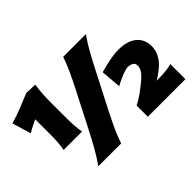

<svg xmlns="http://www.w3.org/2000/svg" viewBox="-135 -1203 1568 1568"><g transform="rotate(-45 649.0 -419.5)"><path d="M150.4 -294.4Q157.7 -336.4 160.4 -375.2Q163.1 -414.1 163.1 -463.9V-636.2Q137.7 -624.5 111.1 -610.8Q84.5 -597.2 57.1 -580.1L7.8 -743.7Q76.2 -763.7 138.7 -788.3Q201.2 -813 263.7 -839.4L363.3 -835.4Q355.5 -785.2 352.8 -737.8Q350.1 -690.4 350.1 -642.6V-463.9Q350.1 -414.1 352.8 -375.2Q355.5 -336.4 363.3 -294.4ZM256.3 0Q301.3 -64.5 336.7 -127.2Q372.1 -189.9 412.6 -269.5L561 -558.6Q603 -640.6 633.1 -704.8Q663.1 -769 685.5 -835H947.3Q901.4 -769 866 -704.8Q830.6 -640.6 788.6 -558.6L640.1 -269.5Q599.6 -189.9 570.6 -127.2Q541.5 -64.5 520 0ZM828.1 0V-129.9Q849.1 -139.6 872.1 -154.1Q895 -168.5 913.1 -180.7Q983.4 -231.4 1024.4 -271.5Q1065.4 -311.5 1065.4 -353.5Q1065.4 -378.4 1048.6 -389.9Q1031.7 -401.4 997.6 -403.3Q983.9 -403.3 958 -394.8Q932.1 -386.2 900.9 -372.3Q869.6 -358.4 839.4 -341.8L824.7 -518.1Q851.1 -525.4 889.6 -534.7Q928.2 -543.9 969 -550.8Q1009.8 -557.6 1042 -557.6Q1147 -557.6 1202.9 -511.5Q1258.8 -465.3 1258.8 -384.3Q1258.8 -324.7 1222.4 -271.5Q1186 -218.3 1104 -167.5L1087.4 -157.2Q1131.3 -157.2 1175.8 -159.9Q1220.2 -162.6 1262.2 -174.3V0Z"/></g></svg>

Font: Pinar DS1 Black
Style: Regular
Weight: 900
Designer: Amin Abedi
Version: Version 3.000